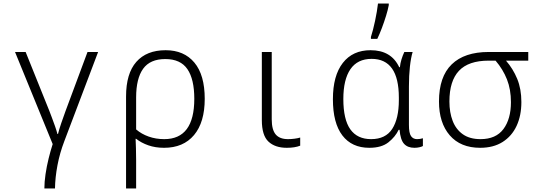

<svg xmlns="http://www.w3.org/2000/svg" viewBox="-20 -826 3040 1086"><path d="M231 240Q231 204 237.5 159.5Q244 115 255 70.5Q266 26 278 -11L65 -532H125L259 -199Q265 -183 274 -159.5Q283 -136 291.5 -111.5Q300 -87 305 -68H308Q314 -93 326.5 -129.5Q339 -166 350 -196L475 -532H535L344 -28Q318 40 305 109Q292 178 291 240Z M693 -280Q693 -410 751 -476Q809 -542 917 -542Q1021 -542 1079.5 -472Q1138 -402 1138 -267Q1138 -134 1077.5 -62Q1017 10 908 10Q859 10 819 -4Q779 -18 750 -41H747Q748 -16 749 14Q750 44 750 80V240H693ZM909 -39Q1079 -39 1079 -267Q1079 -378 1040 -435Q1001 -492 915 -492Q829 -492 789.5 -437Q750 -382 750 -275V-94Q780 -68 821 -53.5Q862 -39 909 -39Z M1602 10Q1536 10 1498.5 -25Q1461 -60 1461 -147V-532H1517V-151Q1517 -92 1539.5 -65.5Q1562 -39 1609 -39Q1627 -39 1646 -41.5Q1665 -44 1678 -48V-2Q1648 10 1602 10Z M2069 10Q1970 10 1916.5 -60Q1863 -130 1863 -265Q1863 -398 1919 -470Q1975 -542 2076 -542Q2193 -542 2238 -446H2242Q2244 -468 2251 -490.5Q2258 -513 2267 -532H2314Q2304 -499 2298.5 -448.5Q2293 -398 2293 -337V-119Q2293 -73 2305 -56Q2317 -39 2339 -39Q2356 -39 2372 -44V0Q2365 4 2352 7Q2339 10 2324 10Q2286 10 2265.5 -12.5Q2245 -35 2240 -92H2235Q2216 -52 2177 -21Q2138 10 2069 10ZM2079 -39Q2161 -39 2198.5 -97Q2236 -155 2236 -260V-274Q2236 -493 2082 -493Q2002 -493 1962 -434.5Q1922 -376 1922 -266Q1922 -150 1961.5 -94.5Q2001 -39 2079 -39ZM2078 -617Q2090 -654 2101.5 -708Q2113 -762 2118 -806H2179V-797Q2174 -770 2163.5 -736Q2153 -702 2140 -667.5Q2127 -633 2114 -606H2078Z M2696 10Q2585 10 2524 -60.5Q2463 -131 2463 -252Q2463 -392 2535 -462Q2607 -532 2744 -532H2968V-483H2842Q2882 -437 2905.5 -380Q2929 -323 2929 -249Q2929 -172 2902 -114Q2875 -56 2823 -23Q2771 10 2696 10ZM2698 -39Q2785 -39 2827.5 -96Q2870 -153 2870 -248Q2870 -320 2847.5 -377Q2825 -434 2783 -483H2744Q2630 -483 2576 -425.5Q2522 -368 2522 -252Q2522 -190 2540.5 -142Q2559 -94 2598 -66.5Q2637 -39 2698 -39Z"/></svg>

Font: Noto Sans Mono Light
Style: Regular
Weight: 300
Designer: Monotype Design Team
Foundry: Monotype Imaging Inc.
Version: Version 2.014; ttfautohint (v1.8.4.7-5d5b)